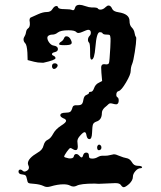

<svg xmlns="http://www.w3.org/2000/svg" viewBox="-20 -680 668 799"><path d="M311 -660Q320 -660 335.5 -654.5Q351 -649 361 -649H366Q384 -649 387 -645Q390 -640 398 -640Q409 -640 419 -650Q426 -657 432 -657Q441 -657 447 -643Q452 -632 473 -629Q519 -622 519 -593Q519 -575 528 -566Q538 -556 540 -543Q542 -530 546 -526Q547 -525 547 -519Q547 -502 541 -464Q535 -426 530 -414Q524 -400 524 -385Q524 -370 504.5 -337Q485 -304 474 -301Q464 -299 464 -285Q464 -278 469 -275Q474 -272 474 -262Q474 -249 466 -246H462Q458 -246 451 -248Q444 -250 440 -250Q435 -250 432 -247Q431 -246 424.5 -240Q418 -234 415 -232Q404 -221 404 -210Q404 -181 381 -174Q370 -170 367 -162.5Q364 -155 363 -126Q362 -101 352 -101Q343 -101 340 -116Q338 -130 332 -130Q326 -130 313 -115Q302 -103 302 -92Q302 -85 303 -80Q306 -59 298 -56Q292 -54 284 -59Q276 -64 273 -64Q269 -64 258 -48.5Q247 -33 247 -28Q247 -25 266 -21Q285 -19 287 -29Q289 -38 296 -39Q303 -40 310 -32Q322 -17 326 -34Q329 -45 339 -45Q350 -45 350 -32Q350 -25 353 -22.5Q356 -20 364 -20Q377 -20 388 -27Q397 -32 405 -32H419Q428 -32 435 -34Q451 -38 454 -38Q462 -38 472 -33Q497 -23 506 -22Q520 -20 529 -5Q537 10 553 10Q569 10 571 15Q572 17 570 18.5Q568 20 565 20Q554 20 543.5 32Q533 44 533 56Q533 70 518 85Q502 99 495 99Q489 99 483 90Q478 82 460 82Q447 82 437 83Q393 85 390 85Q388 85 382.5 84.5Q377 84 374 84Q315 84 299 93Q285 100 271 92Q261 87 244 87Q220 87 190 96Q173 101 161 94Q146 87 122 85Q102 84 98 81Q94 78 92 65Q90 54 86.5 50.5Q83 47 73 46Q57 45 57 34Q57 29 60 27Q63 25 67 26Q71 27 75 31Q81 37 91 31Q106 23 97 5Q96 3 96 0Q96 -21 137 -45Q157 -56 161 -74Q166 -93 178 -98Q191 -104 201 -123Q211 -142 234 -157Q255 -170 255 -177Q255 -184 243 -188Q231 -194 231 -200Q231 -211 253 -211Q267 -211 272.5 -215Q278 -219 282 -234Q285 -243 299 -242H304Q315 -242 320 -246.5Q325 -251 327 -265Q330 -282 340 -285Q350 -289 350 -293Q350 -298 358 -298Q366 -298 371 -312Q377 -329 390 -335L405 -343L402 -377Q401 -386 401 -399Q401 -413 413 -413Q414 -413 417.5 -412.5Q421 -412 423 -412Q430 -412 432.5 -416Q435 -420 436 -437Q440 -491 440 -508V-520Q439 -531 437 -533.5Q435 -536 425 -536Q410 -536 407 -541Q405 -546 395 -546Q382 -546 377 -484Q373 -432 361 -432Q355 -432 355 -453V-464Q355 -498 351 -502Q346 -507 346 -514Q346 -524 353 -531Q358 -536 358 -544Q358 -556 347 -556Q342 -556 322 -547Q304 -539 298 -546Q292 -554 265 -554Q233 -554 221 -545Q210 -536 198 -536Q188 -536 181 -531Q177 -528 177 -523Q177 -513 185.5 -502Q194 -491 205 -490Q221 -487 221 -476Q221 -466 208 -463Q198 -461 196.5 -456Q195 -451 203 -448Q211 -444 211 -438Q211 -430 161 -419H155Q137 -419 122 -423L95 -430L94 -461Q92 -493 85 -500Q78 -507 78 -516Q78 -523 84 -532Q87 -537 88.5 -547Q90 -557 97 -562Q106 -568 104 -587Q100 -605 110 -608Q111 -608 139 -621Q159 -630 175 -630Q191 -630 198 -642Q206 -655 215 -655Q220 -655 222 -649Q224 -642 249 -642Q273 -642 281 -638Q289 -635 292 -647Q295 -660 311 -660ZM247 -522Q250 -529 256 -529Q268 -529 275 -514Q282 -500 275 -496Q270 -492 247 -492Q226 -492 226 -496Q226 -502 235 -507Q243 -512 247 -522ZM197 -409Q199 -416 207 -416.5Q215 -417 219 -411Q220 -410 220 -408Q220 -403 215 -398Q210 -393 205 -393Q202 -393 200 -395Q195 -400 197 -409ZM388 -76Q392 -80 397 -76.5Q402 -73 402 -66Q402 -57 393 -55Q386 -54 384.5 -62.5Q383 -71 388 -76Z"/></svg>

Font: Senatorium Sm3
Style: Regular
Weight: 400
Designer: crossinguard
Version: Version 001.006